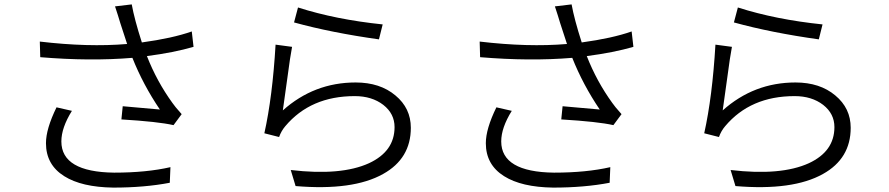

<svg xmlns="http://www.w3.org/2000/svg" viewBox="-20 -814 4040 873"><path d="M307 -310Q259 -233 259 -171Q259 -32 499 -29Q646 -29 755 -54L752 17Q637 39 495 39Q351 37 272 -13Q189 -65 189 -163Q189 -228 237 -326ZM161 -625Q381 -599 558 -614L527 -709Q524 -717 516 -745Q508 -771 503 -785L579 -794Q591 -727 625 -621Q764 -640 852 -671L860 -601Q771 -575 648 -559Q693 -444 764 -346Q773 -332 806 -295L769 -245Q699 -261 532 -271L538 -331L707 -316Q631 -428 582 -551Q390 -535 163 -554Z M1335 -780Q1507 -725 1720 -703L1703 -635Q1488 -665 1317 -712ZM1308 -601Q1300 -561 1286 -455Q1270 -336 1266 -312Q1408 -439 1597 -439Q1708 -439 1778 -380Q1848 -322 1848 -233Q1848 -93 1722 -23Q1585 54 1324 32L1302 -41Q1531 -14 1658 -72Q1774 -126 1774 -236Q1774 -297 1723 -337Q1671 -377 1593 -377Q1392 -377 1277 -240Q1259 -219 1249 -191L1182 -208Q1219 -374 1233 -611Z M2307 -310Q2259 -233 2259 -171Q2259 -32 2499 -29Q2646 -29 2755 -54L2752 17Q2637 39 2495 39Q2351 37 2272 -13Q2189 -65 2189 -163Q2189 -228 2237 -326ZM2161 -625Q2381 -599 2558 -614L2527 -709Q2524 -717 2516 -745Q2508 -771 2503 -785L2579 -794Q2591 -727 2625 -621Q2764 -640 2852 -671L2860 -601Q2771 -575 2648 -559Q2693 -444 2764 -346Q2773 -332 2806 -295L2769 -245Q2699 -261 2532 -271L2538 -331L2707 -316Q2631 -428 2582 -551Q2390 -535 2163 -554Z M3335 -780Q3507 -725 3720 -703L3703 -635Q3488 -665 3317 -712ZM3308 -601Q3300 -561 3286 -455Q3270 -336 3266 -312Q3408 -439 3597 -439Q3708 -439 3778 -380Q3848 -322 3848 -233Q3848 -93 3722 -23Q3585 54 3324 32L3302 -41Q3531 -14 3658 -72Q3774 -126 3774 -236Q3774 -297 3723 -337Q3671 -377 3593 -377Q3392 -377 3277 -240Q3259 -219 3249 -191L3182 -208Q3219 -374 3233 -611Z"/></svg>

Font: Source Han Sans CN Normal
Style: Regular
Weight: 350
Designer: Ryoko NISHIZUKA 西塚涼子 (kana, bopomofo & ideographs); Paul D. Hunt (Latin, Greek & Cyrillic); Sandoll Communications 산돌커뮤니
Foundry: Adobe
Version: Version 2.004;hotconv 1.0.118;makeotfexe 2.5.65603